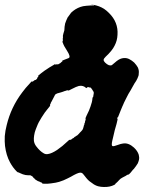

<svg xmlns="http://www.w3.org/2000/svg" viewBox="-43 -730 610 804"><path d="M340 -710Q338 -710 338 -710Q338 -711 346 -710Q373 -706 394 -692Q403 -686 413 -676Q453 -637 449 -584Q448 -560 437 -539Q427 -518 399 -492Q395 -488 393 -485Q391 -482 391 -479Q391 -474 397 -468Q405 -460 413 -457Q420 -455 425 -457Q428 -459 437 -467Q447 -476 454 -480Q466 -487 479 -487Q490 -487 499 -482Q509 -477 519 -468Q529 -457 534 -448Q540 -435 538 -422Q538 -416 537 -413Q533 -401 527 -391Q521 -383 513 -368Q504 -351 495 -337Q493 -333 487 -321.5Q481 -310 476.5 -300.5Q472 -291 472 -290Q472 -290 469 -283.5Q466 -277 463 -269L451 -239Q450 -241 449 -238L448 -234Q448 -233 448 -232.5Q448 -232 449 -232Q450 -233 449.5 -232Q449 -231 449 -228Q448 -222 445 -211Q437 -185 432 -161Q431 -156 430 -152.5Q429 -149 427 -140Q423 -121 427.5 -118.5Q432 -116 450 -123Q463 -128 472 -129Q495 -133 518 -112Q533 -98 538 -82Q541 -71 539 -61Q537 -53 534 -46Q528 -36 517 -22Q514 -20 512 -17Q502 -4 498 -1Q496 1 495 1Q491 1 487 4Q485 6 482.5 7Q480 8 476.5 10Q473 12 469 14Q461 18 456 24Q449 32 443 37Q438 41 440 41L436 44Q417 54 391 53Q380 53 368 50Q354 46 343 37Q338 34 336 32Q326 26 311 6Q304 -4 299 -6Q297 -7 292 -7Q281 -6 254 10Q241 17 223 25Q203 33 190 35Q185 36 170 38Q166 39 155 39.5Q144 40 140.5 39.5Q137 39 135 38.5Q133 38 133 37Q134 36 132 35Q130 34 127 33H126Q126 32 123 31Q120 30 115 28Q102 21 101 17Q100 17 99 16L98 15L96 13Q95 11 95 11Q95 11 94 10Q93 9 91.5 8Q90 7 88 6L84 4H76Q64 4 53 0Q48 -2 48 -2Q48 -2 46 -3Q43 -4 41 -5Q41 -5 39 -6Q34 -9 33 -8Q31 -8 26 -13Q11 -28 -1 -50Q-17 -79 -22 -119Q-24 -137 -23 -160Q-21 -183 -15 -206Q3 -281 50 -343Q63 -361 82 -381L89 -389L91 -388Q95 -388 99 -392Q102 -395 103 -395Q106 -394 111 -399Q114 -403 113 -404L114 -406Q117 -407 117 -409Q118 -411 117 -412H115L117 -413Q127 -422 142 -433Q165 -449 185 -460L188 -462V-461Q188 -459 190.5 -459.5Q193 -460 195 -461H197Q198 -458 210 -466Q212 -468 212 -468L214 -470Q216 -471 217.5 -472.5Q219 -474 218 -475Q217 -476 217.5 -476Q218 -476 227 -480Q243 -486 245 -487Q254 -492 238 -517Q224 -538 220 -551L218 -555L219 -556Q221 -559 220 -566Q219 -568 220 -569Q221 -570 220.5 -574.5Q220 -579 220.5 -581Q221 -583 221 -583.5Q221 -584 221.5 -585Q222 -586 222 -588Q223 -593 225 -598Q227 -602 227 -611Q227 -618 229 -627Q229 -630 230.5 -633.5Q232 -637 232.5 -639Q233 -641 235 -645.5Q237 -650 238 -652Q238 -655 247 -666Q250 -670 252 -673Q254 -677 263 -684Q282 -699 305 -704Q317 -706 335 -707Q349 -707 350.5 -707.5Q352 -708 350 -709Q350 -709 347 -709Q343 -709 340 -710ZM287 -370Q276 -367 259 -358Q249 -353 247 -352Q246 -351 244 -351Q242 -351 240 -352Q237 -352 235 -351Q231 -349 229 -349Q228 -349 224.5 -347.5Q221 -346 221 -346Q221 -346 211.5 -343Q202 -340 197 -339Q189 -336 187 -332Q186 -330 185 -328Q183 -323 173 -305Q170 -301 170 -300Q170 -299 169 -296Q165 -291 167 -289Q168 -287 155 -272Q146 -262 131 -238Q118 -218 111 -199Q109 -193 107 -189Q102 -177 100 -163Q98 -151 99 -140Q101 -127 109 -117Q124 -97 140 -88Q148 -83 158 -85Q173 -87 196 -102Q218 -117 241 -139Q247 -145 248.5 -144.5Q250 -144 252.5 -144.5Q255 -145 258 -148Q261 -151 262 -151Q265 -151 268 -155Q269 -157 270.5 -157Q272 -157 273 -158.5Q274 -160 275 -160Q276 -160 277.5 -161.5Q279 -163 280 -163Q281 -163 281 -163.5Q281 -164 282 -164.5Q283 -165 286 -168.5Q289 -172 291 -174Q303 -185 305 -192Q307 -197 307 -199Q307 -199 307.5 -199.5Q308 -200 307.5 -201Q307 -202 308 -203.5Q309 -205 309 -206Q309 -207 310 -208.5Q311 -210 310.5 -211Q310 -212 311 -214Q314 -218 313 -221Q313 -221 314 -224Q317 -230 315 -233Q314 -234 320 -247Q331 -268 336 -284Q343 -303 344 -317Q344 -322 345 -322Q348 -323 348 -330Q348 -333 348.5 -333Q349 -333 349.5 -338Q350 -343 349.5 -344.5Q349 -346 347 -348.5Q345 -351 343 -355Q338 -363 335 -364Q333 -364 332.5 -363.5Q332 -363 331 -364Q330 -365 328 -365Q323 -366 320 -362L319 -361L317 -362Q312 -367 304.5 -369.5Q297 -372 287 -370Z"/></svg>

Font: TT2020 Style B
Style: Italic
Weight: 400
Italic angle: -15°
Version: Version 0.2.000